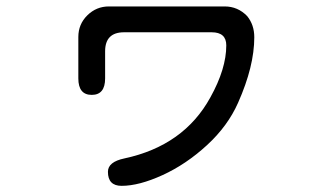

<svg xmlns="http://www.w3.org/2000/svg" viewBox="-20 -527 1040 602"><path d="M309.6 -366.2V-281.2Q309.6 -229.5 267.6 -229.5Q225.6 -229.5 225.6 -281.2V-411.1Q225.6 -451.2 253.9 -479Q282.2 -506.8 321.3 -506.8H684.6Q725.6 -506.8 754.9 -476.6Q777.3 -449.2 777.3 -410.2Q777.3 -319.3 726.6 -205.1Q694.3 -131.8 628.9 -71.8Q563.5 -11.7 489.7 22Q416 55.7 361.3 55.7Q318.4 55.7 318.4 11.7Q318.4 -19.5 370.1 -30.3Q556.6 -70.3 639.6 -221.7Q689.5 -311.5 689.5 -384.8Q689.5 -425.8 643.6 -425.8H369.1Q309.6 -425.8 309.6 -366.2Z"/></svg>

Font: FakePearl
Style: Regular
Weight: 400
Version: Version 1.2